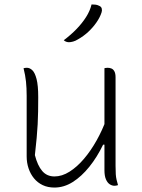

<svg xmlns="http://www.w3.org/2000/svg" viewBox="-20 -833 640 864"><path d="M101 -528Q114 -528 125.5 -517Q137 -506 144.5 -477.5Q152 -449 152 -396Q152 -361 151.5 -331.5Q151 -302 149.5 -273.5Q148 -245 145 -212Q142 -179 137 -135Q149 -88 170 -63.5Q191 -39 225 -39Q259 -39 293 -60.5Q327 -82 358 -118.5Q389 -155 415 -201.5Q441 -248 459 -298V-182H444Q417 -126 382 -82.5Q347 -39 307.5 -14Q268 11 225 11Q195 11 172 0Q149 -11 133 -30.5Q117 -50 108.5 -75.5Q100 -101 100 -129Q100 -175 100 -220.5Q100 -266 100 -311.5Q100 -357 100 -402Q100 -437 97 -465.5Q94 -494 86 -526Q90 -527 93.5 -527.5Q97 -528 101 -528ZM464 -528Q474 -528 482 -524.5Q490 -521 495 -511.5Q500 -502 500 -485Q500 -418 500 -352Q500 -286 500 -220Q500 -154 500 -87Q500 -63 501 -49Q502 -35 504.5 -24.5Q507 -14 511 0Q509 1 506 1.5Q503 2 500.5 2.5Q498 3 495 3Q484 3 473.5 -4Q463 -11 456.5 -26.5Q450 -42 450 -67Q450 -145 450 -221Q450 -297 450 -373Q450 -449 450 -526Q452 -527 454 -527Q456 -527 458.5 -527.5Q461 -528 464 -528ZM392 -813Q403 -813 410.5 -812Q418 -811 426 -807Q436 -803 438 -794Q440 -785 437 -777Q430 -755 414 -732Q398 -709 377 -689.5Q356 -670 331 -656Q320 -649 309 -646Q298 -643 290 -643Q285 -643 278.5 -645Q272 -647 267 -652Q300 -677 325 -703Q350 -729 367.5 -756.5Q385 -784 392 -813Z"/></svg>

Font: Recursive Monospace Casual Light
Style: Regular
Weight: 300
Version: Version 1.047